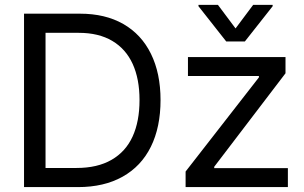

<svg xmlns="http://www.w3.org/2000/svg" viewBox="-20 -763 1238 783"><path d="M127.1 0V-78H292.1Q377.4 -78 434.9 -111.2Q492.4 -144.3 520.7 -206.1Q549 -268 549 -355Q549 -441 521.1 -502.2Q493.1 -563.5 437.7 -596.3Q382.3 -629.1 301.1 -629.1H122.9V-707.2H306.6Q409.2 -707.2 482.9 -665.1Q556.6 -622.9 595.6 -543.5Q634.7 -464.1 634.7 -355Q634.7 -244.5 595.3 -164.7Q555.9 -84.9 480.1 -42.5Q404.4 0 297.7 0ZM165.7 0H78V-707.2H165.7ZM736.9 -63.5 1035.9 -447.5V-453H746.5V-530.4H1144.3V-464.1L853.6 -82.9V-77.3H1154V0H736.9ZM940.6 -647.1 1012.4 -743.1H1091.9V-737.6L978.6 -593.9H902.6L789.4 -737.6V-743.1H868.8Z"/></svg>

Font: Pretendard Variable
Style: Regular
Weight: 400
Designer: Base glyphs from Inter by Rasmus Andersson; Hangul glyphs from Noto Sans CJK(Source Han Sans) by Jang Soo-young and Kang
Foundry: Kil Hyung-jin
Version: Version 1.100;FEAKit 1.0